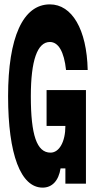

<svg xmlns="http://www.w3.org/2000/svg" viewBox="-20 -840 440 878"><path d="M175 18C218 18 248 -13 257 -70H279V0H373V-428H193V-264H279C279 -192 251 -142 211 -142C148 -142 121 -223 121 -400C121 -564 151 -648 208 -648C247 -648 273 -604 282 -520H381C377 -706 309 -820 208 -820C85 -820 17 -669 17 -400C17 -133 75 18 175 18Z"/></svg>

Font: Yard Headline
Style: Regular
Weight: 400
Monospace: yes
Designer: Roman Shamin
Foundry: Evil Martians
Version: Version 1.000